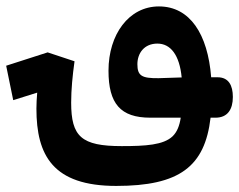

<svg xmlns="http://www.w3.org/2000/svg" viewBox="-105 -369 760 610"><path d="M264.2 221.7C465.3 221.7 545.9 160.2 564 4.9H579.6C617.7 4.9 634.8 -21 634.8 -61C634.8 -97.2 621.6 -123.5 586.4 -123.5H565.9C555.2 -260.7 498.5 -348.6 399.9 -348.6C304.2 -348.6 239.7 -259.3 239.7 -144.5C239.7 -39.6 277.8 4.9 372.6 4.9H469.2C465.3 30.8 457.5 50.3 443.4 64C414.1 91.8 357.4 95.2 281.7 95.2C153.3 95.2 121.1 64.9 121.1 -43C121.1 -84.5 125.5 -129.4 131.8 -174.3L46.4 -202.6L-85.4 -160.2L-63 -50.8L13.2 -74.7C11.7 -57.1 10.7 -39.6 10.7 -23.9C10.7 124.5 63 221.7 264.2 221.7ZM472.2 -123C447.8 -122.1 423.3 -121.1 398.9 -120.6C345.7 -120.1 331.5 -127.9 331.5 -165C331.5 -199.7 353 -230.5 395 -230.5C437 -230.5 465.3 -194.3 472.2 -123Z"/></svg>

Font: Cascadia Code PL SemiBold
Style: Regular
Weight: 600
Monospace: yes
Designer: Aaron Bell
Foundry: Saja Typeworks
Version: Version 2404.023